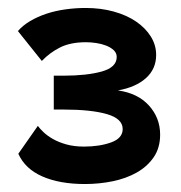

<svg xmlns="http://www.w3.org/2000/svg" viewBox="-20 -838 454 482"><path d="M193 -376Q130 -376 86.5 -395Q43 -414 26 -452L75 -522Q80 -515 89.5 -506Q99 -497 113 -489Q127 -481 146.5 -475.5Q166 -470 191 -470Q230 -470 259 -480.5Q288 -491 288 -514Q288 -540 248.5 -551.5Q209 -563 139 -563H115V-648H139Q198 -648 235.5 -658.5Q273 -669 273 -695Q273 -705 265.5 -712Q258 -719 246.5 -723.5Q235 -728 221.5 -730Q208 -732 196 -732Q157 -732 131 -719Q105 -706 85 -685L25 -760Q37 -774 55.5 -785Q74 -796 96.5 -803.5Q119 -811 144.5 -814.5Q170 -818 195 -818Q233 -818 265.5 -809Q298 -800 321.5 -784Q345 -768 358.5 -746.5Q372 -725 372 -700Q372 -665 346.5 -642Q321 -619 276 -611Q326 -604 354 -573Q382 -542 382 -500Q382 -467 366 -443.5Q350 -420 323.5 -405Q297 -390 263 -383Q229 -376 193 -376Z"/></svg>

Font: Oxford Sans
Style: Regular
Weight: 800
Designer: Matt McInerney, Pablo Impallari, Rodrigo Fuenzalida
Foundry: Matt McInerney, Pablo Impallari, Rodrigo Fuenzalida
Version: Version 3.000g; ttfautohint (v1.5) -l 8 -r 28 -G 28 -x 14 -D